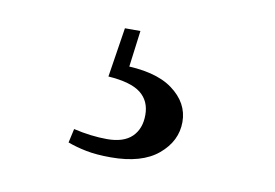

<svg xmlns="http://www.w3.org/2000/svg" viewBox="-41 -63 525 366"><g transform="rotate(10 221.0 120.5)"><path d="M160 93 175 -3H205L194 82L179 67Q246 67 280 92Q314 117 314 154Q314 191 282.5 217.5Q251 244 191 244Q163 244 143 240Q123 236 107 230L113 203Q130 207 146.5 209Q163 211 178 211Q210 211 226 195.5Q242 180 242 153Q242 126 223 111Q204 96 160 93Z"/></g></svg>

Font: Noto Serif SC ExtraLight SemiBold
Style: Regular
Weight: 600
Version: Version 2.002-H1;hotconv 1.1.0;makeotfexe 2.6.0